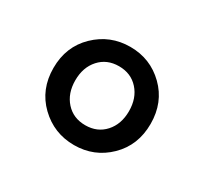

<svg xmlns="http://www.w3.org/2000/svg" viewBox="-76 -873 536 505"><g transform="rotate(30 192.0 -621.0)"><path d="M297 -514Q254 -472 193 -472Q132 -472 88.5 -514Q45 -556 45 -621Q45 -686 88.5 -728Q132 -770 193 -770Q254 -770 297 -728Q340 -686 340 -621Q340 -556 297 -514ZM111 -621.5Q111 -582 133.5 -557Q156 -532 192.5 -532Q229 -532 251.5 -557Q274 -582 274 -621.5Q274 -661 251.5 -686Q229 -711 192.5 -711Q156 -711 133.5 -686Q111 -661 111 -621.5Z"/></g></svg>

Font: Swei Half Moon CJK TC
Style: Medium
Weight: 500
Version: Version 2.125